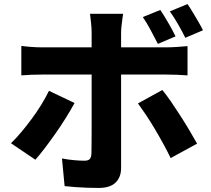

<svg xmlns="http://www.w3.org/2000/svg" viewBox="-20 -863 1040 945"><path d="M769 -814Q788 -786 809.5 -748.5Q831 -711 844 -684L757 -647Q741 -678 722 -714Q703 -750 683 -779ZM903 -843Q916 -824 930 -800.5Q944 -777 957.5 -754Q971 -731 979 -714L892 -677Q877 -708 856.5 -743.5Q836 -779 816 -807ZM586 -795Q585 -788 582.5 -771Q580 -754 578 -735Q576 -716 576 -702Q576 -672 576 -635.5Q576 -599 576 -563Q576 -527 576 -496Q576 -476 576 -440.5Q576 -405 576 -360.5Q576 -316 576 -268.5Q576 -221 576 -176Q576 -131 576 -94.5Q576 -58 576 -36Q576 9 549 35.5Q522 62 466 62Q438 62 409 61Q380 60 352.5 58Q325 56 298 53L285 -83Q317 -77 346.5 -74.5Q376 -72 395 -72Q414 -72 421.5 -80Q429 -88 430 -107Q430 -115 430.5 -143.5Q431 -172 431 -211.5Q431 -251 431 -296Q431 -341 431 -382Q431 -423 431 -453.5Q431 -484 431 -496Q431 -514 431 -551Q431 -588 431 -630Q431 -672 431 -703Q431 -723 428 -752Q425 -781 423 -795ZM85 -637Q107 -634 134 -632Q161 -630 184 -630Q197 -630 233.5 -630Q270 -630 320 -630Q370 -630 428.5 -630Q487 -630 546 -630Q605 -630 656.5 -630Q708 -630 746 -630Q784 -630 800 -630Q822 -630 852.5 -632Q883 -634 903 -636V-492Q879 -494 850.5 -495Q822 -496 801 -496Q785 -496 747.5 -496Q710 -496 658.5 -496Q607 -496 548.5 -496Q490 -496 431.5 -496Q373 -496 322 -496Q271 -496 235 -496Q199 -496 184 -496Q162 -496 134 -495Q106 -494 85 -492ZM347 -356Q329 -323 304.5 -283.5Q280 -244 252.5 -205Q225 -166 199.5 -132.5Q174 -99 154 -77L34 -158Q59 -182 85 -213Q111 -244 136.5 -278.5Q162 -313 183.5 -348Q205 -383 221 -416ZM779 -420Q799 -396 822 -362.5Q845 -329 869 -291.5Q893 -254 914 -218.5Q935 -183 950 -156L820 -85Q804 -118 783.5 -155.5Q763 -193 741 -230Q719 -267 697.5 -299Q676 -331 659 -354Z"/></svg>

Font: Noto Sans JP Thin ExtraBold
Style: Regular
Weight: 800
Version: Version 2.004-H2;hotconv 1.0.118;makeotfexe 2.5.65603